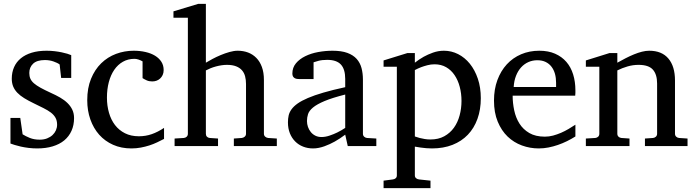

<svg xmlns="http://www.w3.org/2000/svg" viewBox="-20 -757 3603 995"><path d="M363.8 -145Q363.8 -108.4 350.6 -79.1Q337.4 -49.8 313 -29.5Q288.6 -9.3 252.9 1.5Q217.3 12.2 172.9 12.2Q149.9 12.2 128.2 9.5Q106.4 6.8 88.1 2.7Q69.8 -1.5 55.7 -5.9Q41.5 -10.3 34.2 -13.2V-146H85L97.2 -61Q112.3 -51.3 134.5 -42.2Q156.7 -33.2 186 -33.2Q207.5 -33.2 224.1 -39.8Q240.7 -46.4 252.2 -57.1Q263.7 -67.9 269.8 -81.8Q275.9 -95.7 275.9 -110.8Q275.9 -131.8 267.6 -146.7Q259.3 -161.6 243.7 -173.6Q228 -185.5 205.3 -196.8Q182.6 -208 153.8 -222.2Q126.5 -235.4 105.5 -248.3Q84.5 -261.2 70.1 -276.1Q55.7 -291 48.3 -308.8Q41 -326.7 41 -349.1Q41 -382.3 53 -409.2Q64.9 -436 87.9 -454.8Q110.8 -473.6 144.3 -483.9Q177.7 -494.1 221.2 -494.1Q243.2 -494.1 263.2 -491.7Q283.2 -489.3 299.8 -485.8Q316.4 -482.4 329.1 -478.5Q341.8 -474.6 349.1 -471.2V-353H296.9L289.1 -422.9Q278.3 -431.2 257.3 -438.5Q236.3 -445.8 212.9 -445.8Q171.4 -445.8 151.6 -427Q131.8 -408.2 131.8 -378.9Q131.8 -361.8 137.5 -349.1Q143.1 -336.4 156 -325.2Q168.9 -314 190.2 -302.2Q211.4 -290.5 243.2 -275.9Q269.5 -264.2 291.5 -251.5Q313.5 -238.8 329.6 -223.1Q345.7 -207.5 354.7 -188.5Q363.8 -169.4 363.8 -145Z M830.1 -37.1Q813 -28.3 794.2 -19.3Q775.4 -10.3 754.2 -3.4Q732.9 3.4 709.7 7.8Q686.5 12.2 661.1 12.2Q608.4 12.2 566.2 -6.6Q523.9 -25.4 494.1 -58.8Q464.4 -92.3 448.2 -138.2Q432.1 -184.1 432.1 -237.8Q432.1 -300.8 451.7 -348.6Q471.2 -396.5 504.4 -429Q537.6 -461.4 581.3 -477.8Q625 -494.1 672.9 -494.1Q705.6 -494.1 734.1 -487.5Q762.7 -481 783.4 -468.3Q804.2 -455.6 816.2 -437Q828.1 -418.5 828.1 -394Q828.1 -379.4 823 -368.4Q817.9 -357.4 809.6 -349.9Q801.3 -342.3 790.8 -338.6Q780.3 -335 769 -335Q752.4 -335 740.2 -340.6Q728 -346.2 718.8 -352.1V-439Q708.5 -444.8 697.5 -448.5Q686.5 -452.1 676.8 -452.1Q643.6 -452.1 616.9 -437Q590.3 -421.9 572 -395Q553.7 -368.2 543.9 -331.3Q534.2 -294.4 534.2 -251Q534.2 -209.5 544.7 -172.9Q555.2 -136.2 575.9 -109.1Q596.7 -82 627.7 -66.4Q658.7 -50.8 699.7 -50.8Q734.9 -50.8 766.4 -61.8Q797.9 -72.8 830.1 -94.2Z M1191.9 0V-39.1L1232.9 -42Q1241.7 -43 1248.3 -48.8Q1254.9 -54.7 1254.9 -64V-321.8Q1254.9 -343.3 1250.2 -361.3Q1245.6 -379.4 1234.1 -392.6Q1222.7 -405.8 1203.6 -413.3Q1184.6 -420.9 1155.8 -420.9Q1142.6 -420.9 1127.9 -418.7Q1113.3 -416.5 1098.9 -412.6Q1084.5 -408.7 1071 -403.3Q1057.6 -397.9 1046.9 -392.1V-64Q1046.9 -54.7 1052.2 -48.8Q1057.6 -43 1066.9 -42L1109.9 -39.1V0H884.8V-39.1L932.6 -42Q941.9 -43 947.8 -48.8Q953.6 -54.7 953.6 -64V-665H878.9V-698.2L1006.8 -736.8H1046.9V-432.1Q1060.5 -440.4 1080.6 -451.2Q1100.6 -461.9 1123.3 -471.4Q1146 -481 1169.2 -487.5Q1192.4 -494.1 1211.9 -494.1Q1240.7 -494.1 1265.4 -484.9Q1290 -475.6 1308.3 -457Q1326.7 -438.5 1337.2 -409.9Q1347.7 -381.3 1347.7 -342.8V-64Q1347.7 -54.7 1354.2 -48.8Q1360.8 -43 1369.6 -42L1414.6 -39.1V0Z M1769 -267.1Q1701.7 -250 1662.1 -233.4Q1622.6 -216.8 1602.3 -200Q1582 -183.1 1576.4 -165.8Q1570.8 -148.4 1570.8 -129.9Q1570.8 -114.3 1575.9 -99.4Q1581.1 -84.5 1590.6 -72.8Q1600.1 -61 1614 -54Q1627.9 -46.9 1646 -46.9Q1666 -46.9 1687.7 -54.2Q1709.5 -61.5 1727.5 -70.3Q1748.5 -80.6 1769 -94.2ZM1782.2 0 1769 -59.1Q1742.7 -39.1 1714.8 -23.4Q1702.6 -16.6 1689 -10.3Q1675.3 -3.9 1660.9 1.2Q1646.5 6.3 1631.6 9.3Q1616.7 12.2 1602.1 12.2Q1574.7 12.2 1551 2.9Q1527.3 -6.3 1509.8 -23.9Q1492.2 -41.5 1482.2 -66.4Q1472.2 -91.3 1472.2 -123Q1472.2 -141.6 1475.8 -158.2Q1479.5 -174.8 1490.7 -190.4Q1502 -206.1 1522.2 -220.5Q1542.5 -234.9 1575.4 -249Q1608.4 -263.2 1656 -277.1Q1703.6 -291 1769 -305.2V-348.1Q1769 -398.4 1746.6 -422.6Q1724.1 -446.8 1675.8 -446.8Q1649.4 -446.8 1630.9 -441.9Q1612.3 -437 1605 -434.1V-347.2H1532.2Q1525.4 -347.2 1518.8 -348.1Q1512.2 -349.1 1506.8 -352.3Q1501.5 -355.5 1498.3 -361.1Q1495.1 -366.7 1495.1 -376Q1495.1 -406.7 1513.7 -429Q1532.2 -451.2 1562 -465.8Q1591.8 -480.5 1628.9 -487.3Q1666 -494.1 1703.1 -494.1Q1749.5 -494.1 1780 -482.9Q1810.5 -471.7 1828.4 -451.7Q1846.2 -431.6 1853.5 -404.3Q1860.8 -377 1860.8 -344.2V-64Q1860.8 -54.7 1866.9 -48.8Q1873 -43 1881.8 -42L1930.2 -39.1V0Z M2371.6 -233.9Q2371.6 -272.5 2362.5 -306.9Q2353.5 -341.3 2335.9 -367.4Q2318.4 -393.6 2292.2 -408.7Q2266.1 -423.8 2231.9 -423.8Q2212.9 -423.8 2194.6 -418.9Q2176.3 -414.1 2162.1 -408.7Q2145.5 -402.3 2129.9 -394V-49.8Q2141.6 -45.4 2154.8 -42Q2166 -39.1 2180.7 -36.6Q2195.3 -34.2 2210.9 -34.2Q2252 -34.2 2282.2 -50.8Q2312.5 -67.4 2332.3 -95Q2352.1 -122.6 2361.8 -158.7Q2371.6 -194.8 2371.6 -233.9ZM2471.7 -248Q2471.7 -189 2454.3 -140.9Q2437 -92.8 2404.5 -58.8Q2372.1 -24.9 2325 -6.3Q2277.8 12.2 2218.8 12.2Q2205.1 12.2 2189.5 11Q2173.8 9.8 2160.6 7.8Q2145 5.9 2129.9 2.9V151.9Q2129.9 161.1 2136.2 166.5Q2142.6 171.9 2151.9 172.9L2210.9 179.2V217.8H1967.8V179.2L2015.6 172.9Q2024.9 171.9 2030.8 166.5Q2036.6 161.1 2036.6 151.9V-411.1H1967.8V-443.8L2090.8 -481.9H2129.9V-432.1Q2151.4 -449.2 2175.8 -462.9Q2196.8 -474.6 2224.1 -484.4Q2251.5 -494.1 2280.8 -494.1Q2319.3 -494.1 2354 -476.6Q2388.7 -459 2414.8 -426.8Q2440.9 -394.5 2456.3 -349.1Q2471.7 -303.7 2471.7 -248Z M2961.9 -49.8Q2940.9 -36.6 2918.2 -25.4Q2895.5 -14.2 2871.3 -5.9Q2847.2 2.4 2822.3 7.3Q2797.4 12.2 2772 12.2Q2726.6 12.2 2684.6 -3.2Q2642.6 -18.6 2610.6 -49.3Q2578.6 -80.1 2559.3 -126.7Q2540 -173.3 2540 -235.8Q2540 -294.4 2557.6 -342Q2575.2 -389.6 2606.4 -423.6Q2637.7 -457.5 2680.7 -475.8Q2723.6 -494.1 2774.9 -494.1Q2821.3 -494.1 2856.4 -478.8Q2891.6 -463.4 2915 -436.3Q2938.5 -409.2 2950.2 -371.3Q2961.9 -333.5 2961.9 -289.1V-275.9Q2961.9 -268.1 2960.9 -261.2H2636.7Q2636.7 -223.1 2644.8 -185.1Q2652.8 -147 2671.9 -116.7Q2690.9 -86.4 2723.1 -67.6Q2755.4 -48.8 2803.7 -48.8Q2825.2 -48.8 2846.2 -54.4Q2867.2 -60.1 2887.5 -68.8Q2907.7 -77.6 2926.3 -88.6Q2944.8 -99.6 2961.9 -110.8ZM2861.8 -328.1Q2861.8 -353 2856 -374.3Q2850.1 -395.5 2838.1 -411.1Q2826.2 -426.8 2807.9 -435.8Q2789.6 -444.8 2764.6 -444.8Q2739.7 -444.8 2718.3 -435.3Q2696.8 -425.8 2680.4 -407.7Q2664.1 -389.6 2654.1 -364Q2644 -338.4 2642.1 -306.2H2861.8Z M3322.3 0V-39.1L3364.3 -42Q3373 -43 3379.2 -48.8Q3385.3 -54.7 3385.3 -64V-324.2Q3385.3 -371.6 3363.3 -396.2Q3341.3 -420.9 3289.1 -420.9Q3260.3 -420.9 3232.4 -412.8Q3204.6 -404.8 3179.2 -392.1V-64Q3179.2 -54.7 3185.1 -48.8Q3190.9 -43 3200.2 -42L3242.2 -39.1V0H3016.1V-39.1L3064.9 -42Q3074.2 -43 3080.1 -48.8Q3085.9 -54.7 3085.9 -64V-411.1H3016.1V-443.8L3138.2 -481.9H3179.2V-432.1Q3200.2 -443.8 3221.9 -455.1Q3243.7 -466.3 3265.1 -475.1Q3286.6 -483.9 3306.6 -489Q3326.7 -494.1 3344.2 -494.1Q3409.7 -494.1 3443.8 -453.6Q3478 -413.1 3478 -339.8V-64Q3478 -54.7 3484.1 -48.8Q3490.2 -43 3499 -42L3543 -39.1V0Z"/></svg>

Font: BabelStone Ogham Pictish
Style: Bold
Weight: 700
Designer: Andrew West
Foundry: BabelStone
Version: Version 1.02 March 14, 2022